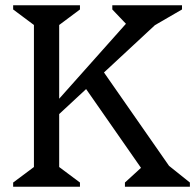

<svg xmlns="http://www.w3.org/2000/svg" viewBox="-20 -710 744 730"><path d="M167 -241V-292L510 -677L488 -589L407 -674V-690H672V-674L534 -594L601 -644ZM30 0V-16L109 -75V-615L30 -674V-690H284V-674L205 -615V-75L284 -16V0ZM455 0V-16L537 -91L555 -16L300 -382L368 -445L669 -13L582 -112L702 -16V0Z"/></svg>

Font: Platypi Light
Style: Regular
Weight: 300
Designer: David Sargent
Foundry: Bolt Cutter Type
Version: Version 1.200